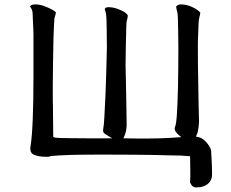

<svg xmlns="http://www.w3.org/2000/svg" viewBox="-20 -676 1040 863"><path d="M834.5 33.2 835.4 94.2V119.6Q835.4 131.3 834.5 137.2Q834 138.2 834 140.1Q834 146.5 840.8 155.8Q848.6 166.5 861.3 166.5Q898.4 166.5 918 147Q933.1 131.8 933.1 109.4Q933.1 73.7 931.2 42Q930.2 25.9 929.9 20.3Q929.7 14.6 929.4 9.3Q929.2 3.9 929.2 2.4Q929.2 -1.5 924.8 -11Q920.4 -20.5 912.1 -31Q903.8 -41.5 893.1 -49.8Q882.8 -57.6 869.6 -60.1L860.8 -62Q866.2 -74.2 867.7 -79.1Q870.6 -89.4 872.6 -106Q874.5 -122.6 874.5 -134Q874.5 -145.5 874 -154.8Q873.5 -164.1 873.5 -174.3Q873.5 -184.6 873 -191.9Q872.6 -204.1 872.6 -210.9Q870.6 -348.1 870.1 -365.5Q869.6 -382.8 869.6 -391.1V-416Q869.1 -440.9 869.4 -463.4Q869.6 -485.8 869.6 -493.2Q870.6 -527.3 872.6 -570.3Q872.6 -583 876 -597.7Q879.4 -609.9 880.4 -618.7Q877.9 -623 868.2 -630.4Q854 -641.1 834.5 -648.4Q814 -656.2 793.9 -656.2Q779.3 -656.2 771.5 -646.5Q772.5 -638.2 775.4 -627.4Q779.8 -613.3 779.8 -587.4Q779.8 -561.5 780.8 -533.2Q781.7 -504.9 781.7 -467.3Q781.7 -254.4 774.9 -158.7Q772 -117.2 766.6 -105.5Q765.1 -100.6 765.1 -98.1Q765.1 -90.8 768.6 -85.9Q775.9 -75.2 781.2 -71.3L794.9 -59.6Q734.9 -55.2 696 -54.2Q657.2 -53.2 636.2 -53.2Q615.2 -53.2 610.4 -53.2Q605.5 -53.2 601.1 -53.2Q591.8 -53.7 583 -53.7Q565.4 -54.2 545.9 -54.2H534.7L539.1 -64.5Q543.9 -74.7 546.6 -88.9Q549.3 -103 549.3 -116.2Q549.3 -141.6 548.3 -182.6Q547.4 -223.6 546.9 -264.2Q546.4 -304.7 545.7 -325.7Q544.9 -346.7 544.9 -354.5Q544.4 -370.1 544.4 -384.8Q544.4 -407.2 545.7 -474.6Q546.9 -542 547.4 -548.8Q547.9 -570.8 548.6 -575.4Q549.3 -580.1 549.8 -582.5Q550.8 -586.9 552.5 -592.8Q554.2 -598.6 554.2 -606.4Q554.2 -608.9 550.3 -612.8Q546.4 -616.7 541 -620.6Q524.9 -630.9 505.4 -637.2Q485.8 -643.6 468.8 -643.6Q461.9 -643.6 459.5 -642.6Q455.1 -641.1 453.4 -639.4Q451.7 -637.7 450.7 -635.3Q451.7 -631.3 453.1 -627.7Q454.6 -624 455.6 -618.4Q456.5 -612.8 456.8 -610.1Q457 -607.4 457.5 -604.5Q458 -598.6 458.7 -587.6Q459.5 -576.7 459.5 -549.6Q459.5 -522.5 460 -505.4Q460.4 -476.6 460.4 -462.9L458 -365.7Q455.6 -261.2 449.2 -151.4Q446.8 -107.9 443.8 -96.2Q443.4 -93.3 443.4 -90.3Q443.4 -82 446.3 -79.1Q452.6 -73.2 461.9 -67.9L484.4 -54.2H390.6Q348.6 -54.2 302.2 -54.9Q255.9 -55.7 253.2 -55.7Q250.5 -55.7 248 -55.9Q245.6 -56.2 243.4 -56.2Q241.2 -56.2 239.3 -56.4Q237.3 -56.6 235.6 -56.6Q233.9 -56.6 232.4 -56.9Q231 -57.1 229.5 -57.1Q226.6 -57.6 219.2 -60.1V-65.4Q219.2 -81.1 218.8 -106Q218.3 -130.9 218.3 -157.7Q218.3 -184.6 218 -201.2Q217.8 -217.8 217.3 -225.1Q217.3 -239.7 217.3 -251V-297.9Q217.3 -326.2 218.3 -388.2Q219.2 -468.3 220.2 -499.5Q222.7 -570.8 224.1 -586.4Q224.1 -593.3 226.6 -600.1Q230 -610.8 231.4 -620.6Q220.2 -632.3 183.1 -647Q159.7 -656.2 140.1 -656.2Q121.1 -656.2 115.2 -648.4Q116.7 -643.1 119.6 -639.2Q125.5 -631.3 126.5 -617.7Q127.4 -592.3 128.4 -573.7Q129.4 -555.2 129.9 -543.9Q130.4 -525.4 130.4 -513.7V-339.4Q130.4 -102.1 117.7 -22Q116.2 -14.2 116.2 -7.8Q116.2 10.3 128.9 17.6Q149.4 28.8 188.5 28.8Q200.2 28.8 206.1 26.9L207.5 25.4Q274.9 19 411.1 19H477.5Q543 19 589.4 19.5L669.9 20.5Q704.1 21 729.5 22Q754.9 22.9 775.1 22.9Q795.4 22.9 802.2 23.9Q814 24.9 834.5 26.4Z"/></svg>

Font: Bakudai
Style: ExtraLight
Weight: 200
Version: Version 1.48